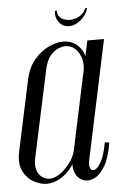

<svg xmlns="http://www.w3.org/2000/svg" viewBox="-63 -648 465 689"><g transform="rotate(-5 169.5 -303.0)"><path d="M236.9 -67.2Q232.6 -46.2 238.1 -36.1Q243.6 -26 254.9 -30.9Q266.1 -35.9 278.2 -58.5Q290.2 -81.1 298.2 -125.6L313.9 -123.2Q305.5 -69.2 287.8 -39.4Q270 -9.6 248.4 0.1Q226.9 9.8 208.7 2.7Q190.5 -4.4 181 -24.8Q171.5 -45.1 178 -74.6L267.6 -495H327.6ZM244.8 -388.6Q249.1 -409.6 243.4 -431.1Q237.6 -452.5 223 -467Q208.4 -481.5 185.2 -481.5Q178.2 -481.5 163.4 -476.5Q148.5 -471.5 133.6 -454.8Q118.6 -438 111.2 -403L44.8 -92.9Q38.6 -64.1 45 -46.4Q51.4 -28.8 64.2 -20.6Q77.1 -12.4 89.5 -12.4Q108.5 -12.4 129 -27.2Q149.5 -42.1 165.1 -63.9Q180.8 -85.8 184.9 -106.5ZM189.5 -92Q183.6 -65.5 166 -43.4Q148.4 -21.2 124.8 -8.2Q101.2 4.8 78 4.8Q56.4 4.8 32.2 -8Q8.1 -20.8 -6 -48.2Q-20.1 -75.6 -11 -119.2L43 -371.8Q52.6 -417.5 76.7 -445.3Q100.8 -473.1 129.2 -485.9Q157.6 -498.6 179.6 -498.6Q207 -498.6 225.9 -484.4Q244.8 -470.1 252.9 -448.5Q261 -426.9 256.2 -402.6ZM269.8 -610.8Q264.8 -597.1 253.8 -588.7Q242.8 -580.2 230.6 -577Q218.4 -573.8 211.5 -573.8Q203.6 -573.8 192.9 -577Q182.2 -580.2 174.8 -588.7Q167.4 -597.1 168 -610.8H160.8Q157.4 -587.6 170.9 -569.8Q184.4 -551.9 206.9 -551.9Q229.5 -551.9 249.6 -569.1Q269.6 -586.4 277 -610.8Z"/></g></svg>

Font: Emberly Black
Style: Italic
Weight: 900
Italic angle: -12°
Designer: Rajesh Rajput
Foundry: Rajesh Rajput
Version: Version 1.000